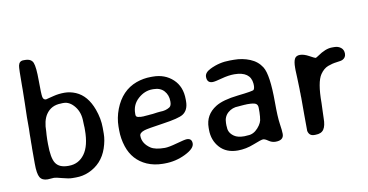

<svg xmlns="http://www.w3.org/2000/svg" viewBox="-70 -893 2077 1084"><g transform="rotate(-10 968.0 -351.0)"><path d="M384.3 -280.8 383.3 -307.1Q383.3 -359.9 355.2 -395Q327.1 -430.2 292.5 -430.2H282.7L278.3 -429.7Q220.7 -429.7 190.9 -384.8Q168 -350.1 168 -288.6Q166.5 -273.9 166.5 -268.6L165.5 -243.2V-217.8Q165.5 -136.2 185.8 -106Q206.1 -75.7 256.3 -75.7H260.7Q316.9 -75.7 350.8 -121.8Q384.8 -168 384.8 -259.3V-275.9ZM72.8 -121.1V-209.5L73.2 -220.7V-242.7L73.7 -265.1V-287.1L74.7 -320.3V-387.7L76.7 -465.3Q77.1 -476.6 77.1 -488.3L78.1 -544.4V-566.4Q78.1 -666 81.5 -681.6Q86.9 -707 110.4 -707H119.6Q155.8 -707 166 -681.9Q176.3 -656.7 176.3 -579.3Q176.3 -502 179.9 -484.6Q183.6 -467.3 198.7 -467.3Q200.7 -467.3 219.7 -472.7L245.1 -479Q274.4 -486.3 306.9 -486.3Q339.4 -486.3 371.6 -472.7Q435.1 -445.3 465.8 -361.3Q485.8 -306.6 485.8 -254.4V-220.2Q485.8 -182.6 470.7 -137.7Q441.9 -53.2 361.8 -18.6Q327.1 -3.9 289.1 -3.9H268.1Q247.6 -3.9 211.9 -13.7Q176.3 -23.4 166 -23.4L129.4 -21Q98.1 -21 85.4 -42Q72.8 -63 72.8 -121.1Z M821.8 -287.1Q853 -287.1 875.5 -301.3Q887.7 -309.1 887.7 -332.5V-335.4Q887.7 -370.6 866.2 -394.8Q844.7 -418.9 805.2 -418.9H799.3Q754.9 -418.9 717.5 -385.7Q680.2 -352.5 680.2 -301.8V-293.5Q680.2 -278.3 703.1 -278.3L708 -277.3H725.6L728.5 -277.8L755.4 -279.8L758.8 -280.3L776.9 -281.7Q780.3 -282.2 784.7 -282.7Q789.1 -283.2 802.5 -285.2Q815.9 -287.1 821.8 -287.1ZM795.9 5.4H784.7Q735.4 4.9 694.8 -12.7Q617.2 -46.9 589.8 -129.9Q574.7 -176.3 574.7 -223.6V-245.6Q575.2 -294.9 593.8 -343.8Q631.8 -442.4 719.2 -474.6Q760.3 -489.3 803.2 -489.3H814Q883.3 -489.3 929.2 -446.5Q975.1 -403.8 975.1 -330.1V-320.3Q975.1 -268.6 941.9 -247.6Q916.5 -231.4 825.4 -218.3Q734.4 -205.1 716.3 -199.2Q687 -189.9 687 -172.4Q687 -127.9 731.4 -98.1Q757.3 -81.1 812 -81.1Q834.5 -81.1 882.1 -94.5Q929.7 -107.9 941.9 -107.9Q970.7 -107.9 970.7 -78.6Q970.7 -49.3 914.8 -22Q858.9 5.4 795.9 5.4Z M1176.8 -134.3Q1176.8 -103 1207 -82Q1227.1 -67.9 1263.7 -67.9H1266.6Q1275.4 -69.3 1285.2 -69.3Q1317.9 -69.3 1344 -98.6Q1370.1 -127.9 1370.1 -154.8L1371.1 -160.6L1372.6 -186.5V-211.9Q1372.6 -230 1360.6 -236.6Q1348.6 -243.2 1314.9 -243.2H1308.1L1304.7 -242.7H1298.3L1277.8 -241.2Q1267.6 -239.7 1261.2 -239.7Q1226.1 -239.7 1200.9 -217.8Q1175.8 -195.8 1175.8 -159.2V-145Q1176.8 -137.2 1176.8 -134.3ZM1142.1 -400.4Q1109.9 -400.4 1109.9 -435.5Q1109.9 -460 1143.6 -476.6Q1197.3 -503.4 1258.3 -503.4H1281.7Q1330.6 -503.4 1373.3 -485.8Q1416 -468.3 1439 -431.6Q1468.3 -385.3 1468.3 -226.1Q1468.3 -142.1 1474.4 -102.1Q1480.5 -62 1480.5 -43.5Q1480.5 -6.8 1433.6 -6.8Q1412.6 -6.8 1394.5 -19.5Q1376.5 -32.2 1365.7 -32.2Q1355 -32.2 1308.6 -13.7Q1262.2 4.9 1215.3 4.9Q1149.4 4.9 1112.1 -36.6Q1074.7 -78.1 1074.7 -138.7V-149.9Q1074.7 -224.1 1139.2 -264.6Q1181.2 -291 1268.8 -300.8Q1356.4 -310.5 1361.3 -316.4Q1367.7 -323.7 1367.7 -341.3Q1367.7 -346.7 1367.2 -352.5Q1360.8 -421.9 1269.5 -422.4Q1235.8 -422.4 1195.8 -411.4Q1155.8 -400.4 1142.1 -400.4Z M1614.3 -399.4Q1614.3 -433.1 1622.6 -449.5Q1630.9 -465.8 1653.3 -465.8Q1675.8 -465.8 1705.1 -449.7Q1734.4 -433.6 1738 -433.6Q1741.7 -433.6 1754.4 -442.4Q1801.8 -475.6 1838.4 -475.6H1852.1Q1874.5 -475.6 1889.9 -463.4Q1905.3 -451.2 1905.3 -429Q1905.3 -406.7 1885.7 -396.5Q1877.4 -392.1 1851.1 -389.2Q1824.7 -386.2 1799.6 -376.5Q1774.4 -366.7 1754.9 -338.4Q1726.6 -296.9 1726.6 -176.8L1724.6 -122.1L1723.6 -90.8Q1723.6 -47.4 1709.7 -26.9Q1695.8 -6.3 1662.6 -6.3H1655.3Q1626 -6.3 1619.6 -36.1Q1619.1 -38.6 1619.1 -128.9V-227.1L1618.7 -235.4V-251.5L1618.2 -259.8Q1618.2 -268.1 1618.2 -276.4L1616.2 -339.4L1614.3 -384.8Z"/></g></svg>

Font: Averia Sans Libre
Style: Regular
Weight: 400
Version: Version 1.002